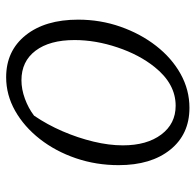

<svg xmlns="http://www.w3.org/2000/svg" viewBox="-26 -618 651 640"><g transform="rotate(-90 300.0 -298.5)"><path d="M260 7Q172 7 120.5 -57Q69 -121 69 -229Q69 -304 92 -371.5Q115 -439 156 -491.5Q197 -544 250 -574Q303 -604 362 -604Q450 -604 502 -539Q554 -474 554 -364Q554 -290 530.5 -223Q507 -156 466.5 -104Q426 -52 373 -22.5Q320 7 260 7ZM267 -39Q340 -39 396 -109Q437 -160 461.5 -233Q486 -306 486 -376Q486 -459 450.5 -506Q415 -553 352 -553Q322 -553 290.5 -541.5Q259 -530 234 -511Q204 -467 182 -416Q160 -365 147.5 -313Q135 -261 135 -215Q135 -135 171 -87Q207 -39 267 -39Z"/></g></svg>

Font: Piazzolla Light
Style: Italic
Weight: 300
Italic angle: -11.3°
Designer: Juan Pablo del Peral
Foundry: Huerta Tipografica
Version: Version 1.330